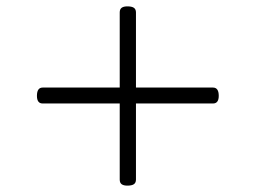

<svg xmlns="http://www.w3.org/2000/svg" viewBox="-20 -738 803 603"><path d="M380 -155Q368 -155 362 -159.5Q356 -164 356 -174V-699Q356 -709 362 -713.5Q368 -718 380 -718Q394 -718 400.5 -713.5Q407 -709 407 -699V-174Q407 -164 400.5 -159.5Q394 -155 380 -155ZM114 -413Q105 -413 100.5 -419Q96 -425 96 -437Q96 -463 114 -463H649Q658 -463 662.5 -456.5Q667 -450 667 -437Q667 -413 649 -413Z"/></svg>

Font: Playwrite CL ExtraLight
Style: Regular
Weight: 200
Designer: Veronika Burian, José Scaglione
Foundry: TypeTogether
Version: Version 1.002